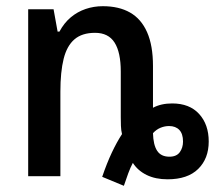

<svg xmlns="http://www.w3.org/2000/svg" viewBox="-20 -569 703 620"><path d="M310 2Q325 -42 341 -76Q357 -110 374 -136Q371 -148 370.5 -162.5Q370 -177 370 -191V-338Q370 -400 350 -431.5Q330 -463 287 -463Q245 -463 220.5 -442Q196 -421 185.5 -379Q175 -337 175 -273V0H71V-539H153L166 -467H172Q187 -495 208.5 -513Q230 -531 256.5 -540Q283 -549 312 -549Q364 -549 400 -528.5Q436 -508 455 -465Q474 -422 474 -356V-221Q487 -228 502.5 -231.5Q518 -235 536 -235Q592 -235 623 -201Q654 -167 654 -112Q654 -57 620 -23.5Q586 10 521 10Q482 10 453.5 -4Q425 -18 409 -43Q401 -28 394 -9Q387 10 380 31ZM527 -63Q550 -63 560.5 -77.5Q571 -92 571 -112Q571 -137 559 -149.5Q547 -162 526 -162Q512 -162 498.5 -156.5Q485 -151 474 -139Q475 -101 487.5 -82Q500 -63 527 -63Z"/></svg>

Font: Noto Sans Display SemiCondensed Medium
Style: Regular
Weight: 500
Width: 4
Designer: Monotype Design Team
Foundry: Monotype Imaging Inc.
Version: Version 2.003